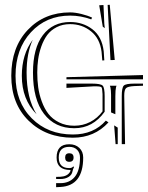

<svg xmlns="http://www.w3.org/2000/svg" viewBox="-20 -593 608 790"><path d="M210.9 160.6H228.5Q266.1 160.6 287.6 134.8Q309.1 108.9 309.1 55.2Q309.1 35.2 297.1 23.2Q285.2 11.2 265.1 11.2Q221.7 11.2 221.7 55.2Q221.7 98.6 265.1 98.6Q276.4 98.6 281.2 91.8L284.7 94.2Q280.3 102.1 278.3 111.8Q275.9 126.5 262.2 135Q248.5 143.6 228.5 143.6H210.9V134.8L228.5 134.3Q256.3 132.8 267.1 115.7Q268.1 114.7 269 112.3Q270 109.9 270 108.4Q270 106.9 269.5 106.4Q212.9 106.4 212.9 55.2Q212.9 0.5 265.1 0.5Q290.5 0.5 306.4 15.6Q322.3 30.8 322.3 55.2Q322.3 171.4 228.5 176.3L210.9 177.2ZM265.1 37.6Q282.7 37.6 282.7 55.2Q282.7 72.8 265.1 72.8Q248 72.8 248 55.2Q248 37.6 265.1 37.6ZM402.8 -483.4 388.2 -571.3 405.8 -572.3 409.2 -494.6 411.1 -477.1ZM449.7 -77.1 464.4 -67.9V0H455.6ZM415.5 -96.7 426.3 -89.4Q368.7 -26.4 279.8 -26.4Q169.4 -26.4 97.9 -96.2Q26.4 -166 26.4 -281.2Q26.4 -398.4 94.5 -470.2Q162.6 -542 268.6 -542Q288.6 -542 314.5 -535.6Q340.3 -529.3 358.9 -520.5L355.5 -513.2Q312.5 -528.8 268.6 -528.8Q170.4 -528.8 107.2 -460.2Q43.9 -391.6 43.9 -281.2Q43.9 -173.3 110.4 -106.4Q176.8 -39.6 279.8 -39.6Q365.2 -39.6 415.5 -96.7ZM253.4 -249H358.4Q394 -249 402.3 -240.7Q410.6 -232.4 410.6 -196.8V-133.3Q362.3 -65.4 285.6 -65.4Q206.1 -65.4 160.9 -124.8Q115.7 -184.1 115.7 -294.4Q115.7 -394.5 156.5 -448.5Q197.3 -502.4 268.6 -502.4Q321.3 -502.4 360.4 -472.4Q399.4 -442.4 406.7 -382.3L409.2 -344.7L400.9 -344.2L397.9 -379.9Q391.1 -434.6 354.5 -464.1Q317.9 -493.7 268.6 -493.7Q237.3 -493.7 213.1 -481.2Q189 -468.8 174.3 -449Q159.7 -429.2 150.1 -402.1Q140.6 -375 137 -348.9Q133.3 -322.8 133.3 -294.4Q133.3 -262.7 137.2 -233.9Q141.1 -205.1 151.9 -175.5Q162.6 -146 179.2 -124.5Q195.8 -103 223.1 -89.4Q250.5 -75.7 285.6 -75.7Q321.3 -75.7 351.3 -91.3Q381.3 -106.9 401.9 -134.8V-205.6Q400.9 -229.5 397.7 -233.6Q394.5 -237.8 373.5 -237.8H366.2L253.4 -231.4ZM434.6 -345.7 422.9 -572.8 431.6 -573.2 452.1 -346.2ZM114.7 -429.2Q89.4 -374 89.4 -294.4Q89.4 -189 130.4 -123Q69.8 -183.6 69.8 -281.2Q69.8 -369.6 114.7 -429.2ZM253.4 -266.6V-275.4L568.4 -284.2V-266.6ZM432.1 -240.2H459.5Q458 -237.8 457.5 -234.9Q454.6 -223.1 454.6 -196.8V-123L437 -130.4V-196.8V-202.1Q437 -221.2 434.1 -234.9Q433.6 -235.8 432.9 -237.5Q432.1 -239.3 432.1 -240.2ZM494.6 0H481V-196.8Q481 -232.4 489.3 -240.7Q497.6 -249 533.2 -249H568.4V-240.2L531.7 -238.8Q506.3 -237.3 498.8 -230.5Q491.2 -223.6 491.2 -199.7V-196.8Z"/></svg>

Font: FoglihtenNo03
Style: Regular
Weight: 500
Version: Version 0.59